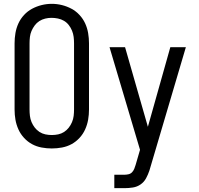

<svg xmlns="http://www.w3.org/2000/svg" viewBox="-20 -766 1040 1001"><path d="M250 8Q223 8 196.5 3Q170 -2 147 -14.5Q124 -27 105.5 -47Q87 -67 76 -91.5Q65 -116 60.5 -142Q56 -168 56 -195V-540Q56 -567 60.5 -593.5Q65 -620 76 -644Q87 -668 105.5 -688Q124 -708 147.5 -720.5Q171 -733 197 -739.5Q223 -746 250 -746Q277 -746 303 -739.5Q329 -733 352.5 -720.5Q376 -708 394.5 -688Q413 -668 424 -644Q435 -620 439.5 -593.5Q444 -567 444 -540V-195Q444 -168 439.5 -142Q435 -116 424 -91.5Q413 -67 394.5 -47Q376 -27 353 -14.5Q330 -2 303.5 3Q277 8 250 8ZM250 -62Q267 -62 283.5 -65.5Q300 -69 314 -78Q328 -87 338.5 -100.5Q349 -114 355.5 -129.5Q362 -145 364 -161.5Q366 -178 366 -195V-540Q366 -557 364 -573.5Q362 -590 355.5 -606Q349 -622 338.5 -635.5Q328 -649 313.5 -657.5Q299 -666 282 -669.5Q265 -673 248 -673Q232 -673 215.5 -669Q199 -665 185 -656Q171 -647 161 -633.5Q151 -620 144.5 -605Q138 -590 136 -573.5Q134 -557 134 -540V-195Q134 -178 136 -161.5Q138 -145 144.5 -129.5Q151 -114 161.5 -100.5Q172 -87 186 -78Q200 -69 216.5 -65.5Q233 -62 250 -62ZM576 215V145H629Q639 145 650 142.5Q661 140 668.5 132Q676 124 680 114Q684 104 687 94L710 15L551 -520H632L751 -105L868 -520H949L762 113Q761 116 760.5 118Q760 120 759 123Q752 144 741.5 163.5Q731 183 713 195.5Q695 208 673 211.5Q651 215 629 215Z"/></svg>

Font: Zed Sans
Style: Regular
Weight: 400
Designer: Belleve Invis
Foundry: Belleve Invis
Version: Version 1.0.0; ttfautohint (v1.8.4)